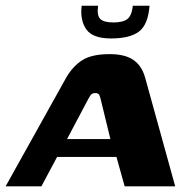

<svg xmlns="http://www.w3.org/2000/svg" viewBox="-47 -654 673 674"><path d="M-27.2 0 185.6 -381.8Q207.9 -420.7 241.2 -442.3Q274.5 -464 338.5 -464Q391.2 -464 420.9 -443.8Q450.6 -423.7 462.4 -381.8L568 0H390.6L361.8 -103.2H153.5L98.4 0ZM188.4 -165.9H340.5L306.3 -306.2Q304.7 -314.2 301.4 -320.7Q298.1 -327.3 288.1 -327.3Q276.6 -327.3 271.6 -320.6Q266.7 -313.8 262.8 -306.2ZM342.8 -519Q278.9 -519 256.2 -550.6Q233.6 -582.3 239.6 -633.9H297.3Q292.7 -599.7 305 -587.4Q317.4 -575.2 350.6 -575.2Q384.4 -575.2 400 -587.1Q415.6 -599 419.3 -633.9H477.9Q473 -567.9 441.1 -543.4Q409.3 -519 342.8 -519Z"/></svg>

Font: Genos Thin
Style: Italic
Weight: 100
Italic angle: -8°
Designer: Robert E. Leuschke
Foundry: Robert E. Leuschke
Version: Version 1.010